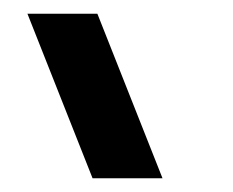

<svg xmlns="http://www.w3.org/2000/svg" viewBox="-20 -790 340 280"><path d="M115 -530H217L122 -770H20Z"/></svg>

Font: Tanklager Original
Style: Regular
Weight: 400
Designer: Ariel Martín Pérez
Foundry: Tunera Type Foundry
Version: Version 1.000;Glyphs 3.3 (3310)